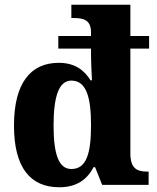

<svg xmlns="http://www.w3.org/2000/svg" viewBox="-20 -780 662 810"><path d="M230 10C303 10 347 -22 375 -75H381L411 0H607V-56H601C556 -56 530 -71 530 -133V-575H609V-628H530V-760H281V-704H289C330 -704 364 -698 364 -643V-628H226V-575H364V-552C364 -518 367 -457 368 -441H362C336 -483 297 -515 228 -515C108 -515 39 -428 39 -250C39 -73 108 10 230 10ZM281 -67C227 -67 206 -131 206 -251C206 -369 227 -440 281 -440C345 -440 364 -368 364 -252C364 -133 345 -67 281 -67Z"/></svg>

Font: Noto Serif Tamil SemiCondensed ExtraBold
Style: Italic
Weight: 800
Width: 4
Italic angle: -12°
Designer: Indian Type Foundry, Tom Grace, and the Monotype Design Team
Foundry: Monotype Imaging Inc.
Version: Version 2.003